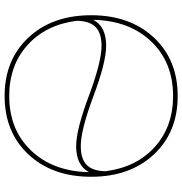

<svg xmlns="http://www.w3.org/2000/svg" viewBox="1 -781 790 832"><g transform="rotate(90 396.0 -365.0)"><path d="M142.5 -93.5Q46 -197 46 -365Q46 -533 142.5 -636.5Q239 -740 396 -740Q553 -740 649.5 -636.5Q746 -533 746 -365Q746 -197 649.5 -93.5Q553 10 396 10Q239 10 142.5 -93.5ZM70 -303Q87 -169 175 -89.5Q263 -10 396 -10Q542 -10 632.5 -105Q723 -200 726 -356Q697 -300 613 -300Q542 -300 393 -356Q248 -410 179 -410Q123 -410 97 -384Q71 -358 70 -303ZM66 -374Q94 -430 179 -430Q250 -430 399 -374Q544 -320 613 -320Q669 -320 695 -346Q721 -372 722 -427Q705 -561 617 -640.5Q529 -720 396 -720Q250 -720 159.5 -625Q69 -530 66 -374Z"/></g></svg>

Font: Mplus 1p Thin
Style: Regular
Weight: 250
Version: Version 1.061